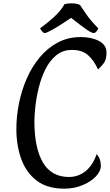

<svg xmlns="http://www.w3.org/2000/svg" viewBox="-20 -1109 658 1150"><path d="M365 21Q263 21 200 -27Q137 -75 107.5 -156Q78 -237 78 -336Q78 -411 93.5 -489Q109 -567 140 -638Q171 -709 217.5 -765Q264 -821 325.5 -854Q387 -887 463 -887Q528 -887 573 -863.5Q618 -840 618 -793Q618 -752 600.5 -729.5Q583 -707 567 -693Q544 -745 508.5 -777.5Q473 -810 411 -810Q356 -810 317 -778Q278 -746 252.5 -695Q227 -644 212.5 -585.5Q198 -527 192 -473Q186 -419 186 -382Q186 -223 237 -136Q288 -49 393 -49Q449 -49 492.5 -84Q536 -119 559 -186Q572 -172 578 -154Q584 -136 584 -117Q584 -83 553 -51Q522 -19 472 1Q422 21 365 21ZM247 -911Q236 -911 220 -939Q275 -980 303 -1006.5Q331 -1033 344.5 -1051Q358 -1069 366 -1084Q383 -1089 409 -1089Q424 -1089 438 -1086.5Q452 -1084 460 -1078Q467 -1068 494.5 -1027Q522 -986 569 -939Q555 -911 542 -911Q528 -911 493.5 -935.5Q459 -960 406 -1002Q374 -980 340.5 -959Q307 -938 281.5 -924.5Q256 -911 247 -911Z"/></svg>

Font: Paprika
Style: Regular
Weight: 400
Designer: Eduardo Rodriguez Tunni
Foundry: Eduardo Rodriguez Tunni
Version: Version 1.010; ttfautohint (v1.8.3)